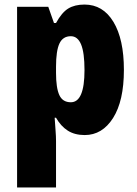

<svg xmlns="http://www.w3.org/2000/svg" viewBox="-20 -634 600 843"><path d="M351 -614Q432 -614 478 -538Q524 -462 524 -327Q524 -191 476.5 -116Q429 -41 352 -41Q308 -41 277.5 -60.5Q247 -80 226 -117H220Q222 -85 224 -60Q226 -35 226 -15V189H55V-604H192L217 -533H226Q251 -579 279.5 -596.5Q308 -614 351 -614ZM291 -475Q256 -475 241 -443Q226 -411 226 -341V-314Q226 -248 240.5 -216.5Q255 -185 291 -185Q351 -185 351 -326Q351 -403 336 -439Q321 -475 291 -475Z"/></svg>

Font: Noto Sans Tamil UI Condensed Black
Style: Regular
Weight: 900
Width: 3
Designer: Jelle Bosma - Monotype Design Team
Foundry: Monotype Imaging Inc.
Version: Version 2.004; ttfautohint (v1.8.4.7-5d5b)